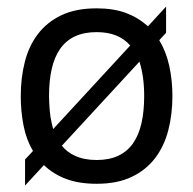

<svg xmlns="http://www.w3.org/2000/svg" viewBox="-20 -555 595 591"><path d="M57.1 -64 81.5 -90.3Q61 -125 52.5 -168.2Q43.9 -211.4 43.9 -259.3Q43.9 -315.4 56.4 -364.5Q68.8 -413.6 96.7 -450.2Q124.5 -486.8 168.9 -508.1Q213.4 -529.3 277.3 -529.3Q330.1 -529.3 368.2 -514.9Q406.2 -500.5 435.5 -474.1L491.2 -534.7V-454.1L470.2 -431.2Q491.2 -396.5 501 -352.3Q510.7 -308.1 510.7 -259.3Q510.7 -203.1 498 -154.1Q485.4 -105 457.5 -68.4Q429.7 -31.7 385.3 -10.5Q340.8 10.7 277.3 10.7Q223.1 10.7 183.6 -4.2Q144 -19 115.2 -46.9L57.1 16.1ZM210.4 -75.7Q238.3 -62.5 277.3 -62.5Q316.4 -62.5 344.2 -75.7Q372.1 -88.9 389.6 -114Q407.2 -139.2 415.5 -175.8Q423.8 -212.4 423.8 -259.3Q423.8 -320.3 409.2 -365.2L170.4 -106.4Q186.5 -86.4 210.4 -75.7ZM130.9 -259.3Q131.3 -235.8 133.1 -215.1Q134.8 -194.3 139.2 -175.8L143.6 -157.7L380.9 -415Q362.8 -435.5 337.4 -445.8Q312 -456.1 277.3 -456.1Q238.3 -456.1 210.4 -442.9Q182.6 -429.7 165 -404.5Q147.5 -379.4 139.2 -342.8Q130.9 -306.2 130.9 -259.3Z"/></svg>

Font: Arian AMU
Style: Regular
Weight: 400
Designer: Ruben Hakobyan (Tarumian)
Foundry: Ruben Hakobyan (Tarumian)
Version: Version 4.003